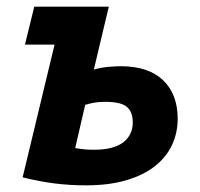

<svg xmlns="http://www.w3.org/2000/svg" viewBox="-20 -546 600 577"><path d="M239 11Q191 11 146 5.5Q101 0 48 -13L144 -412H55L83 -526H307L262 -337Q283 -343 305 -345Q327 -347 343 -347Q426 -347 470 -305Q514 -263 514 -189Q514 -147 497 -110.5Q480 -74 446 -47Q412 -20 360 -4.5Q308 11 239 11ZM263 -96Q321 -96 350 -118Q379 -140 379 -178Q379 -210 361 -225Q343 -240 296 -240Q277 -240 263.5 -237.5Q250 -235 236 -231L206 -101Q224 -98 235.5 -97Q247 -96 263 -96Z"/></svg>

Font: Ubuntu Sans Mono
Style: Italic
Weight: 400
Italic angle: -13.5°
Monospace: yes
Designer: Dalton Maag Ltd
Foundry: Dalton Maag Ltd
Version: Version 1.006